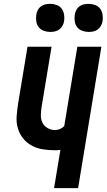

<svg xmlns="http://www.w3.org/2000/svg" viewBox="-20 -978 554 998"><path d="M261 0 294 -199Q286 -198 279 -197.5Q272 -197 265 -197Q233 -197 202 -202Q171 -207 144.5 -221.5Q118 -236 99.5 -259.5Q81 -283 72.5 -312.5Q64 -342 66.5 -374Q69 -406 74 -439L123 -735H248L196 -421Q193 -400 192.5 -379Q192 -358 200.5 -340.5Q209 -323 227 -312.5Q245 -302 266 -302Q279 -302 292 -307.5Q305 -313 314 -323L382 -735H507L386 0ZM441 -812Q424 -812 407.5 -818Q391 -824 381 -837Q371 -850 368.5 -867.5Q366 -885 369 -903Q371 -915 377 -926.5Q383 -938 393.5 -945.5Q404 -953 416.5 -955.5Q429 -958 441 -958Q458 -958 474.5 -952Q491 -946 500.5 -933Q510 -920 513 -902.5Q516 -885 513 -867Q511 -855 504.5 -843.5Q498 -832 487.5 -824.5Q477 -817 465 -814.5Q453 -812 441 -812ZM241 -812Q224 -812 207.5 -818Q191 -824 181 -837Q171 -850 168.5 -867.5Q166 -885 169 -903Q171 -915 177 -926.5Q183 -938 193.5 -945.5Q204 -953 216.5 -955.5Q229 -958 241 -958Q258 -958 274.5 -952Q291 -946 300.5 -933Q310 -920 313 -902.5Q316 -885 313 -867Q311 -855 304.5 -843.5Q298 -832 287.5 -824.5Q277 -817 265 -814.5Q253 -812 241 -812Z"/></svg>

Font: Iosevka Extrabold Oblique
Style: Regular
Weight: 800
Italic angle: -9°
Monospace: yes
Designer: Belleve Invis
Foundry: Belleve Invis
Version: Version 32.5.0; ttfautohint (v1.8.4)